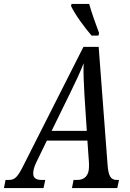

<svg xmlns="http://www.w3.org/2000/svg" viewBox="-63 -951 658 971"><path d="M400 -771H435L438 -784C422 -826 399 -891 388 -931H299L296 -921C318 -875 364 -813 400 -771ZM-43 0H157L166 -41H148C119 -41 105 -51 105 -74C105 -88 109 -107 122 -133L174 -240H379L387 -127V-107C387 -62 363 -41 328 -41H309L301 0H530L539 -41H527C496 -41 485 -63 481 -118L436 -714H359L58 -119C26 -54 12 -41 -19 -41H-35ZM292 -481C323 -544 341 -583 360 -631C358 -583 361 -531 364 -472L376 -289H198Z"/></svg>

Font: Noto Serif ExtraCondensed
Style: Italic
Weight: 400
Width: 2
Italic angle: -12°
Designer: Monotype Design Team
Foundry: Monotype Imaging Inc.
Version: Version 2.014